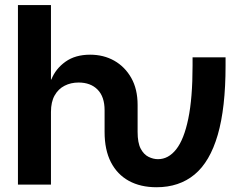

<svg xmlns="http://www.w3.org/2000/svg" viewBox="-20 -748 987 778"><path d="M614.3 10.7Q549.3 10.7 502.2 -15.1Q455.1 -41 429.4 -90.8Q403.8 -140.6 403.8 -213.4V-301.3Q403.8 -356 375.5 -384.8Q347.2 -413.6 298.3 -413.6Q267.1 -413.6 241.7 -400.6Q216.3 -387.7 201.4 -361.3Q186.5 -335 186.5 -294.4V0H52.7V-727.5H186.5V-425.8H188Q205.6 -469.7 245.4 -498Q285.2 -526.4 345.2 -526.4Q399.9 -526.4 443.1 -502Q486.3 -477.5 512 -432.1Q537.6 -386.7 537.6 -322.8V-213.4Q537.6 -169.4 550 -145.8Q562.5 -122.1 581.8 -112.5Q601.1 -103 620.1 -103Q662.6 -103 694.1 -143.1Q725.6 -183.1 742.9 -266.8Q760.3 -350.6 760.3 -481.9V-515.6H894V-481.9Q894 -310.5 862.3 -201.4Q830.6 -92.3 768.3 -40.8Q706.1 10.7 614.3 10.7Z"/></svg>

Font: Inter Cardless Display
Style: Bold
Weight: 700
Designer: Rasmus Andersson
Foundry: rsms
Version: Version 4.001;git-9221beed3